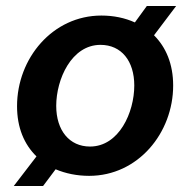

<svg xmlns="http://www.w3.org/2000/svg" viewBox="-20 -580 639 642"><path d="M278 8C442 8 559 -136 559 -294C559 -366 535 -422 495 -462L569 -560H471L431 -505C398 -520 360 -528 319 -528C156 -528 37 -385 37 -225C37 -153 61 -97 102 -57L26 42H124L166 -14C199 0 237 8 278 8ZM281 -90C212 -90 168 -144 168 -226C168 -315 219 -430 316 -430C386 -430 429 -376 429 -294C429 -204 378 -90 281 -90Z"/></svg>

Font: Fixel Text 20240404 SemiBold
Style: Italic
Weight: 600
Width: 4
Italic angle: -10°
Designer: AlfaBravo + MacPaw
Foundry: Kyrylo Tkachov, Marchela Mozhyna, Serhii Makarenko, Maria Weinstein, Zakhar Kryvoshyya
Version: Version 1.211;Glyphs 3.2 (3225)